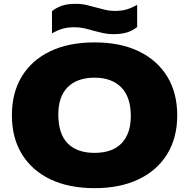

<svg xmlns="http://www.w3.org/2000/svg" viewBox="-20 -971 986 1001"><path d="M473 10Q339.5 10 243 -36Q146.5 -82 94.2 -167.2Q42 -252.5 42 -370Q42 -487.5 94 -572.8Q146 -658 242.5 -704Q339 -750 473 -750Q607 -750 703.5 -703.5Q800 -657 852 -571.8Q904 -486.5 904 -370Q904 -253.5 852 -168.2Q800 -83 703.2 -36.5Q606.5 10 473 10ZM473 -174Q565.5 -174 613.8 -224Q662 -274 662 -366Q662 -464.5 612.5 -515.2Q563 -566 473 -566Q383 -566 333.5 -517.2Q284 -468.5 284 -374Q284 -273.5 332.5 -223.8Q381 -174 473 -174ZM572 -793Q541.5 -793 515.5 -799Q489.5 -805 464.5 -811.5Q441.5 -818.5 418 -823.8Q394.5 -829 368 -829Q333 -829 306.2 -821.2Q279.5 -813.5 251 -797V-913Q276 -932.5 304.8 -941.8Q333.5 -951 374 -951Q405 -951 431 -945Q457 -939 481.5 -932Q505 -925.5 528.5 -919.8Q552 -914 578 -914Q613.5 -914 640 -921.8Q666.5 -929.5 695 -946V-830Q670.5 -810.5 641.5 -801.8Q612.5 -793 572 -793Z"/></svg>

Font: Encode Sans Exp Black
Style: Regular
Weight: 900
Width: 7
Designer: Multiple Designers
Foundry: Impallari Type
Version: Version 3.002; ttfautohint (v1.8.3) -l 8 -r 50 -G 200 -x 14 